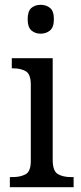

<svg xmlns="http://www.w3.org/2000/svg" viewBox="-20 -778 338 798"><path d="M149 -638Q126 -638 110.5 -651.5Q95 -665 95 -698Q95 -732 110.5 -745Q126 -758 149 -758Q172 -758 188 -745Q204 -732 204 -698Q204 -665 188 -651.5Q172 -638 149 -638ZM21 0V-42H33Q64 -42 86 -53.5Q108 -65 108 -109V-426Q108 -470 87 -482Q66 -494 35 -494H29V-536H199V-114Q199 -67 220.5 -54.5Q242 -42 274 -42H286V0Z"/></svg>

Font: Noto Serif SemiCondensed
Style: Regular
Weight: 400
Width: 4
Designer: Monotype Design Team
Foundry: Monotype Imaging Inc.
Version: Version 2.013